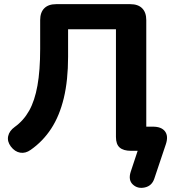

<svg xmlns="http://www.w3.org/2000/svg" viewBox="-20 -725 825 923"><path d="M608.2 101.3 647.4 -17 656.7 0H609.6Q573.5 0 555.4 -15.7Q537.4 -31.3 537.4 -66.6V-584.3H307.3V-452.3Q307.3 -339 286.7 -253.4Q266.1 -167.9 226.3 -106.9Q186.5 -45.8 127.5 -4.6Q102.8 13.2 77 8.9Q51.3 4.6 32 -20.9Q13.8 -45.3 19.3 -70.7Q24.8 -96.1 51 -114.9Q93.4 -145.3 120.2 -193Q147 -240.7 160 -313.3Q173.1 -386 173.1 -490V-628.2Q173.1 -665.5 192.9 -685.2Q212.6 -705 249.9 -705H606.4Q643.7 -705 663.4 -685.2Q683.2 -665.5 683.2 -628.2V-73.4L651.1 -116.1H714.8Q756.3 -116.1 773.3 -93.4Q790.2 -70.8 777.6 -32.5L721.8 133.8Q710.3 168.5 676.3 176.1Q642.3 183.7 619 162.4Q595.6 141 608.2 101.3Z"/></svg>

Font: SN Pro Thin
Style: Regular
Weight: 200
Designer: Tobias Whetton
Foundry: Supernotes
Version: Version 1.003;Glyphs 3.3 (3324)